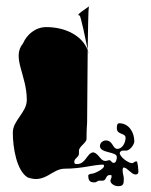

<svg xmlns="http://www.w3.org/2000/svg" viewBox="-20 -719 519 659"><path d="M24 -264C24 -212 37 -133 75 -110C135 -88 158 -140 202 -140C262 -140 301 -154 335 -154C347 -142 303 -123 297 -123C291 -123 283 -120 283 -117C283 -101 287 -93 303 -93C315 -93 311 -99 323 -99H333C345 -99 343 -118 355 -118C362 -118 363 -119 363 -114C363 -106 359 -103 359 -99C359 -88 374 -80 385 -80C403 -80 405 -87 405 -105C405 -115 401 -123 401 -132C401 -134 400 -144 405 -144C416 -144 432 -120 445 -120C451 -120 455 -123 455 -129C455 -133 453 -165 449 -165C439 -165 440 -159 433 -159C421 -159 391 -180 391 -194C391 -196 395 -202 401 -202H413C425 -202 441 -222 441 -234C441 -264 423 -296 389 -296C381 -296 381 -284 381 -279C381 -255 411 -264 411 -246C411 -228 399 -208 383 -208C366 -208 368 -237 343 -237C335 -237 323 -230 323 -218C323 -192 381 -200 381 -180C381 -172 378 -160 371 -160C359 -160 364 -173 349 -168C325 -160 323 -190 301 -196C279 -196 275 -156 245 -156C238 -156 235 -156 235 -164C235 -176 251 -179 251 -192V-202C251 -216 277 -229 277 -242C277 -280 279 -291 279 -298C279 -301 280 -435 281 -547C262 -597 204 -626 139 -626C101 -626 72 -600 59 -570C19 -522 72 -462 72 -376C72 -333 24 -306 24 -264ZM253 -666C257 -666 274 -583 281 -549C282 -621 283 -685 285 -697C277 -690 236 -666 253 -666ZM281 -547V-549C282 -547 282 -545 282 -543C282 -544 282 -546 281 -547ZM282 -543C283 -537 285 -536 285 -536C284 -538 283 -541 282 -543ZM285 -697C285 -698 286 -699 286 -699C287 -699 287 -698 285 -697Z"/></svg>

Font: Alpina
Style: Regular
Weight: 400
Version: Version 0.9